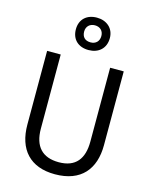

<svg xmlns="http://www.w3.org/2000/svg" viewBox="-143 -1084 940 1186"><g transform="rotate(15 327.0 -491.0)"><path d="M327 -785C391 -785 436 -824 436 -890C436 -953 389 -992 327 -992C262 -992 219 -953 219 -889C219 -824 262 -785 327 -785ZM327 -834C291 -834 272 -855 272 -889C272 -922 295 -943 327 -943C360 -943 382 -922 382 -889C382 -855 360 -834 327 -834ZM572 -242V-714H485V-241C485 -132 437 -68 329 -68C223 -68 169 -127 169 -240V-714H82V-243C82 -84 166 10 325 10C492 10 572 -89 572 -242Z"/></g></svg>

Font: Noto Sans Malayalam SemiCondensed
Style: Regular
Weight: 400
Width: 4
Designer: Jelle Bosma - Monotype Design Team
Foundry: Monotype Imaging Inc.
Version: Version 2.104